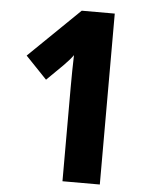

<svg xmlns="http://www.w3.org/2000/svg" viewBox="-52 -757 614 799"><g transform="rotate(5 255.0 -357.0)"><path d="M395 0H239V-394Q239 -424 239.5 -460Q240 -496 241 -527Q227 -507 201 -481L134 -415L45 -508L257 -714H395Z"/></g></svg>

Font: Noto Sans Myanmar Condensed ExtraBold
Style: Regular
Weight: 800
Width: 3
Designer: Monotype Design Team
Foundry: Monotype Imaging Inc.
Version: Version 2.107; ttfautohint (v1.8.4.7-5d5b)